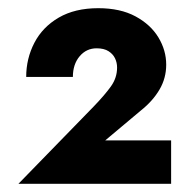

<svg xmlns="http://www.w3.org/2000/svg" viewBox="-20 -731 467 469"><path d="M25 -282H398V-388H237L324 -461Q353 -484 369.5 -512Q386 -540 386 -573Q386 -608 367 -639.5Q348 -671 311 -691Q274 -711 220 -711Q163 -711 123.5 -688Q84 -665 64 -626.5Q44 -588 44 -543H158Q158 -574 174.5 -593.5Q191 -613 216 -613Q234 -613 245 -606Q256 -599 261 -588.5Q266 -578 266 -566Q266 -541 251 -520Q236 -499 209 -471Z"/></svg>

Font: Jost ExtraBold
Style: Regular
Weight: 800
Version: Version 3.710